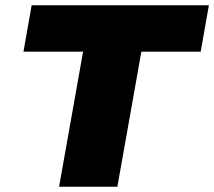

<svg xmlns="http://www.w3.org/2000/svg" viewBox="-20 -708 812 728"><path d="M204 0H425L516 -512H741L772 -688H100L69 -512H295Z"/></svg>

Font: Archivo Black
Style: Italic
Weight: 900
Italic angle: -10°
Designer: Hector Gatti
Foundry: Omnibus-Type
Version: Version 2.001